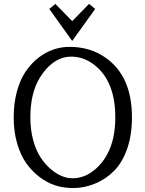

<svg xmlns="http://www.w3.org/2000/svg" viewBox="-20 -949 741 979"><path d="M49.8 0ZM231.4 -740.2ZM348.1 -740.2 231.4 -903.3 262.2 -929.2 348.1 -841.3 434.1 -929.2 465.3 -903.3ZM66.4 -483.4Q83 -543.9 111.3 -585Q141.1 -627.9 176.8 -655.3Q248 -710 335 -710Q439.5 -710 517.6 -655.3Q652.8 -561 652.8 -351.6Q652.8 -258.8 627.9 -189Q603 -118.7 559.8 -75.9Q516.6 -33.2 461.9 -11.7Q407.2 9.8 355.2 9.8Q303.2 9.8 262.5 -3.4Q221.7 -16.6 183.1 -45.4Q144.5 -74.2 115 -115.2Q85.4 -156.2 67.6 -217Q49.8 -277.8 49.8 -350.1Q49.8 -422.4 66.4 -483.4ZM343.3 -660.2Q313 -660.2 284.7 -648.4Q256.3 -636.7 229.5 -611.3Q203.1 -585.9 181.6 -550.3Q134.8 -472.2 134.8 -350.1Q134.8 -287.1 149.4 -233.6Q164.1 -180.2 187.5 -145.5Q210.9 -110.4 239.7 -85.9Q294.4 -40 350.1 -40Q414.6 -40 469.2 -88.9Q567.9 -177.2 567.9 -350.1Q567.9 -530.8 465.8 -614.3Q409.7 -660.2 343.3 -660.2Z"/></svg>

Font: Pfennig
Style: Medium
Weight: 500
Version: Version 20120410 ; ttfautohint (v0.8)